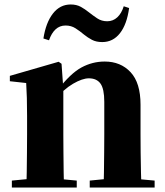

<svg xmlns="http://www.w3.org/2000/svg" viewBox="-20 -838 737 858"><path d="M33 0V-31L137 -41H216L323 -31V0ZM97 0Q99 -26 99.5 -68.5Q100 -111 100.5 -157Q101 -203 101 -238V-321Q101 -370 100 -400.5Q99 -431 97 -467L24 -475V-499L242 -562L255 -553L263 -441V-438V-238Q263 -203 263.5 -157Q264 -111 264.5 -68.5Q265 -26 266 0ZM381 0V-31L483 -41H561L671 -31V0ZM443 0Q444 -26 444.5 -68Q445 -110 445.5 -156Q446 -202 446 -238V-383Q446 -441 429 -464.5Q412 -488 377 -488Q348 -488 306 -463.5Q264 -439 223 -389L220 -436H238Q295 -510 344 -536.5Q393 -563 448 -563Q519 -563 563.5 -515.5Q608 -468 608 -370V-238Q608 -202 608.5 -156Q609 -110 610 -68Q611 -26 612 0ZM174 -666Q185 -737 216.5 -777.5Q248 -818 296 -818Q322 -818 341 -807.5Q360 -797 376 -784Q395 -769 414.5 -756Q434 -743 459 -743Q485 -743 504 -760.5Q523 -778 533 -810L557 -802Q547 -729 516 -689.5Q485 -650 437 -650Q410 -650 391 -660Q372 -670 356 -683Q337 -699 317.5 -711.5Q298 -724 273 -724Q247 -724 228.5 -707Q210 -690 199 -658Z"/></svg>

Font: Noto Serif JP ExtraLight Black
Style: Regular
Weight: 900
Version: Version 2.003-H1;hotconv 1.1.1;makeotfexe 2.6.0